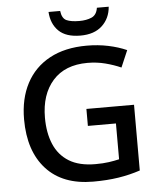

<svg xmlns="http://www.w3.org/2000/svg" viewBox="-61 -975 852 1036"><g transform="rotate(-5 365.0 -456.5)"><path d="M399 -384H657V-28Q600 -9 538.5 0.5Q477 10 402 10Q237 10 148 -87.5Q59 -185 59 -357Q59 -469 102.5 -551.5Q146 -634 229 -679Q312 -724 430 -724Q491 -724 546 -712.5Q601 -701 646 -681L607 -590Q569 -607 523 -619Q477 -631 426 -631Q304 -631 238 -556.5Q172 -482 172 -356Q172 -274 198 -212.5Q224 -151 279 -117Q334 -83 422 -83Q464 -83 495 -87.5Q526 -92 551 -98V-292H399ZM567 -923Q562 -860 519.5 -820.5Q477 -781 402 -781Q324 -781 284.5 -819.5Q245 -858 241 -923H304Q309 -882 333.5 -871Q358 -860 403 -860Q441 -860 469 -872Q497 -884 503 -923Z"/></g></svg>

Font: Noto Sans Lao Looped Medium
Style: Regular
Weight: 500
Designer: Mark Frömberg, Ben Mitchell
Foundry: The Fontpad Ltd
Version: Version 1.002; ttfautohint (v1.8.4.7-5d5b)